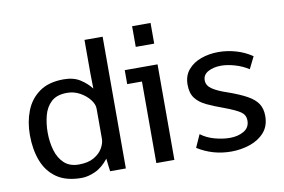

<svg xmlns="http://www.w3.org/2000/svg" viewBox="-74 -815 1407 951"><g transform="rotate(-10 629.5 -339.5)"><path d="M265.1 8.3Q187.5 8.3 139.9 -24.9Q92.3 -58.1 70.6 -115.5Q48.8 -172.9 48.8 -245.1Q48.8 -311 70.3 -366.2Q91.8 -421.4 138.7 -454.8Q185.5 -488.3 261.7 -488.3Q311 -488.3 344.5 -466.6Q377.9 -444.8 398.4 -417.5L397 -496.1V-662.6H488.3V0H409.2L405.8 -25.9Q404.3 -37.1 403.3 -47.9Q402.3 -58.6 401.4 -64.5Q370.1 -24.4 333.5 -8.1Q296.9 8.3 265.1 8.3ZM263.2 -59.6Q310.1 -59.6 339.6 -76.9Q369.1 -94.2 383.1 -118.9Q397 -143.6 397 -165V-317.4Q397 -339.4 378.4 -363Q359.9 -386.7 330.1 -403.1Q300.3 -419.4 266.1 -419.4Q214.4 -419.4 186.5 -393.6Q158.7 -367.7 148.2 -326.9Q137.7 -286.1 137.7 -242.2Q137.7 -194.3 149.9 -152.6Q162.1 -110.8 189.7 -85.2Q217.3 -59.6 263.2 -59.6Z M732.4 -480.5V0H641.6V-410.2H567.4V-480.5ZM641.1 -584.5V-688.5H733.9V-584.5Z M1017.6 8.3Q925.3 8.3 848.6 -40L877.4 -104Q906.7 -81.5 946.5 -70.6Q986.3 -59.6 1023.4 -59.6Q1063.5 -59.6 1093 -76.7Q1122.6 -93.8 1122.6 -129.9Q1122.6 -156.7 1100.8 -172.6Q1079.1 -188.5 1016.1 -211.9Q969.7 -228.5 934.8 -245.1Q899.9 -261.7 880.6 -287.1Q861.3 -312.5 861.3 -355Q861.3 -400.4 886.5 -429.9Q911.6 -459.5 952.1 -473.9Q992.7 -488.3 1039.1 -488.3Q1083.5 -488.3 1127.4 -475.6Q1171.4 -462.9 1208 -437.5L1178.2 -377.4Q1146.5 -397.9 1108.9 -408.7Q1071.3 -419.4 1041 -419.4Q1002.9 -419.4 975.8 -404.8Q948.7 -390.1 948.7 -361.8Q948.7 -335.4 974.9 -317.6Q1001 -299.8 1049.8 -283.7Q1109.4 -262.7 1145.3 -242.7Q1181.2 -222.7 1197.3 -197.8Q1213.4 -172.9 1213.4 -136.7Q1213.4 -85.9 1185.1 -54Q1156.7 -22 1111.8 -6.8Q1066.9 8.3 1017.6 8.3Z"/></g></svg>

Font: Shanti
Style: Regular
Weight: 400
Designer: Vernon Adams
Foundry: Vernon Adams
Version: Version 1.100; ttfautohint (v1.8.4)